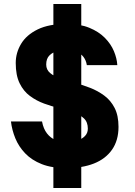

<svg xmlns="http://www.w3.org/2000/svg" viewBox="-20 -832 679 964"><path d="M313 12Q240 12 189.5 -8Q139 -28 106.5 -62Q74 -96 57 -137.5Q40 -179 35 -222H191Q198 -185 216 -162Q234 -139 259.5 -128.5Q285 -118 313 -118Q344 -118 368 -126Q392 -134 406.5 -149Q421 -164 421 -186Q421 -219 401.5 -237.5Q382 -256 349.5 -267.5Q317 -279 278.5 -288.5Q240 -298 201.5 -312Q163 -326 130.5 -350Q98 -374 78.5 -414Q59 -454 59 -516Q59 -567 86 -612Q113 -657 169.5 -684.5Q226 -712 314 -712Q381 -712 428.5 -692.5Q476 -673 506.5 -642Q537 -611 552 -575Q567 -539 569 -505H416Q412 -530 398.5 -547Q385 -564 363.5 -573Q342 -582 314 -582Q292 -582 268.5 -576Q245 -570 228.5 -554Q212 -538 212 -508Q212 -482 231.5 -465.5Q251 -449 283.5 -438Q316 -427 355 -416.5Q394 -406 432.5 -391Q471 -376 503.5 -352Q536 -328 555.5 -290Q575 -252 575 -195Q575 -127 542.5 -80.5Q510 -34 451.5 -11Q393 12 313 12ZM248 112V-812H388V112Z"/></svg>

Font: Inclusive Sans
Style: Bold
Weight: 700
Designer: Olivia King
Foundry: Olivia King
Version: Version 2.004